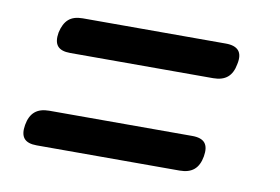

<svg xmlns="http://www.w3.org/2000/svg" viewBox="-47 -568 695 476"><g transform="rotate(10 300.0 -330.0)"><path d="M69 -165Q46 -165 37 -176Q28 -187 32 -210Q36 -233 49 -244Q62 -255 85 -255H445Q468 -255 477 -244Q486 -233 482 -210Q478 -187 465 -176Q452 -165 429 -165ZM111 -405Q88 -405 79 -416Q70 -427 74 -450Q79 -473 91.5 -484Q104 -495 127 -495H487Q510 -495 519.5 -484Q529 -473 524 -450Q520 -427 507 -416Q494 -405 471 -405Z"/></g></svg>

Font: Maple Mono
Style: Italic
Weight: 400
Italic angle: -10°
Monospace: yes
Designer: subframe7536
Version: Version 7.300